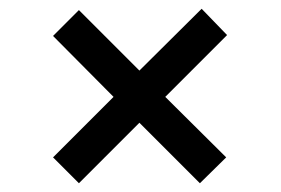

<svg xmlns="http://www.w3.org/2000/svg" viewBox="-20 -549 640 438"><path d="M160 -131 101 -190 239 -328 101 -467 160 -526 298 -388 440 -529 498 -469 357 -328 496 -190 436 -131 298 -269Z"/></svg>

Font: Pitagon Sans Mono Medium
Style: Regular
Weight: 500
Monospace: yes
Designer: Travis Tran
Foundry: Pitagon
Version: Version 1.001; ttfautohint (v1.8.4.7-5d5b);gftools[0.9.26]